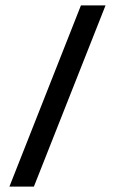

<svg xmlns="http://www.w3.org/2000/svg" viewBox="-20 -694 432 714"><path d="M106 0H15L281 -674H372.5Z"/></svg>

Font: Anybody Narrow Medium
Style: Regular
Weight: 500
Width: 3
Designer: Tyler Finck
Foundry: Etcetera Type Company
Version: Version 1.000; ttfautohint (v1.8)